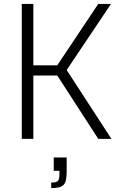

<svg xmlns="http://www.w3.org/2000/svg" viewBox="-20 -708 614 979"><path d="M91 -688H150V-375H272L481 -688H546L320 -351L548 0H481L272 -323H150V0H91ZM283 180V163H254V95H320V163Q320 200 314 218Q308 236 291.5 243.5Q275 251 241 251V223Q268 223 275.5 214.5Q283 206 283 180Z"/></svg>

Font: Saira SemiCondensed Light
Style: Regular
Weight: 300
Width: 4
Designer: Hector Gatti with collaboration of the Omnibus-Type team
Foundry: Omnibus-Type
Version: Version 0.072; ttfautohint (v1.8)